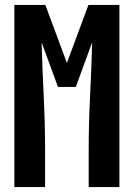

<svg xmlns="http://www.w3.org/2000/svg" viewBox="-20 -755 540 775"><path d="M38 0V-735H163L250 -501L337 -735H462V0H338V-147Q338 -256 343.5 -365.5Q349 -475 352 -584L286 -404H214L148 -584Q151 -475 156.5 -365.5Q162 -256 162 -147V0Z"/></svg>

Font: Iosevka SS04 Extrabold
Style: Regular
Weight: 800
Monospace: yes
Designer: Belleve Invis
Foundry: Belleve Invis
Version: Version 19.0.0; ttfautohint (v1.8.4)